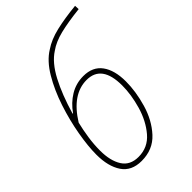

<svg xmlns="http://www.w3.org/2000/svg" viewBox="-230 -848 945 945"><g transform="rotate(-45 242.0 -376.0)"><path d="M175 10Q254 10 303 -43.5Q352 -97 374.5 -174.5Q397 -252 397 -322Q397 -400 364.5 -444.5Q332 -489 267 -489Q216 -489 174 -463.5Q132 -438 102 -395H99Q129 -498 167.5 -571Q206 -644 256 -676Q292 -702 347 -715.5Q402 -729 484 -738L483 -762Q403 -754 343.5 -740Q284 -726 243 -698Q194 -668 156 -604Q118 -540 92 -461Q66 -382 52.5 -304.5Q39 -227 39 -170Q39 -88 72 -39Q105 10 175 10ZM178 -15Q120 -15 93 -57.5Q66 -100 66 -171Q66 -214 72.5 -258Q79 -302 89 -343Q164 -464 265 -464Q370 -464 370 -321Q370 -257 349.5 -186Q329 -115 286.5 -65Q244 -15 178 -15Z"/></g></svg>

Font: Noto Sans UI SemiCondensed Thin
Style: Italic
Weight: 250
Width: 4
Italic angle: -12°
Designer: Monotype Design Team
Foundry: Monotype Imaging Inc.
Version: Version 1.901